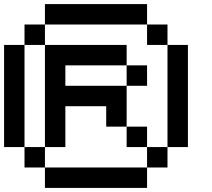

<svg xmlns="http://www.w3.org/2000/svg" viewBox="-20 -920 1040 940"><path d="M0 -200V-700H100V-200ZM900 -200H800V-700H900ZM200 -200V-100H100V-200ZM200 -100H700V0H200ZM200 -700H100V-800H200ZM200 -800V-900H700V-800ZM600 -200V-300H700V-200ZM600 -500V-300H500V-400H300V-200H200V-700H600V-600H300V-500ZM600 -600H700V-500H600ZM800 -200V-100H700V-200ZM800 -700H700V-800H800Z"/></svg>

Font: GalmuriMono9 Regular
Style: Regular
Weight: 400
Designer: Lee Minseo (quiple)
Version: Version 2.399;hotconv 1.1.1;makeotfexe 2.6.0 DEVELOPMENT